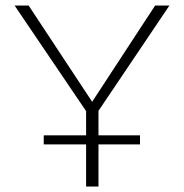

<svg xmlns="http://www.w3.org/2000/svg" viewBox="-20 -678 669 698"><path d="M338 -275V-186H489V-153H338V0H293V-153H139V-186H293V-274L33 -658H84L315 -308L544 -658H596Z"/></svg>

Font: EauTestInfant Light
Style: Regular
Weight: 300
Designer: Christian Thalmann (Catharsis Fonts)
Version: Version 0.001;PS 000.001;hotconv 1.0.88;makeotf.lib2.5.64775